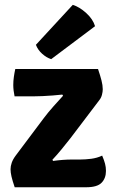

<svg xmlns="http://www.w3.org/2000/svg" viewBox="-20 -790 490 810"><path d="M165 -292Q183 -316 206 -341.8Q229 -367.5 246 -386L243 -391Q224.5 -389 202.5 -387.2Q180.5 -385.5 158.8 -384.5Q137 -383.5 118.5 -383.5H41.5Q39 -395 37.5 -407.5Q36 -420 36 -431Q36 -448.5 38.5 -466Q41 -483.5 44.5 -499H393.5Q403 -471 408.2 -450.5Q413.5 -430 413.5 -413.5Q413.5 -403 410.2 -390.2Q407 -377.5 399 -367.5L276.5 -206Q259.5 -184.5 239.8 -160.2Q220 -136 201 -116L204 -111Q225.5 -114 245 -115.5Q264.5 -117 283 -117H317.5Q340.5 -117 365.2 -120.2Q390 -123.5 411 -133.5Q419.5 -113.5 423.2 -99.2Q427 -85 427 -69Q427 -38 408.5 -19Q390 0 343.5 0H42Q32.5 -28 28.5 -45.2Q24.5 -62.5 24.5 -76Q24.5 -89 29.5 -103.5Q34.5 -118 46.5 -134ZM287 -769.5Q315 -761 343.5 -735.2Q372 -709.5 381 -679.5L196 -540.5Q176.5 -546.5 158 -563Q139.5 -579.5 131.5 -601Z"/></svg>

Font: Signika
Style: Bold
Weight: 700
Designer: Anna Giedry
Foundry: Anna Giedry
Version: Version 2.001